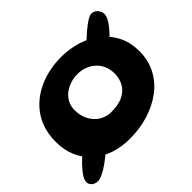

<svg xmlns="http://www.w3.org/2000/svg" viewBox="-185 -863 1170 1170"><g transform="rotate(-45 400.0 -277.5)"><path d="M41 98Q27 98 14.8 92.2Q2.5 86.5 -5 75.8Q-12.5 65 -12.5 51.5Q-12.5 32.5 4.5 7Q21.5 -18.5 48.8 -46.2Q76 -74 106.8 -100.2Q137.5 -126.5 165.8 -147.8Q194 -169 212 -181L291 -81.5Q278 -66 254.5 -43.2Q231 -20.5 202.2 4Q173.5 28.5 143.8 50Q114 71.5 87 84.8Q60 98 41 98ZM606.5 -392.5 520 -477Q530 -489 550.2 -510Q570.5 -531 596.2 -555.5Q622 -580 648.5 -602.2Q675 -624.5 698 -638.8Q721 -653 735.5 -653Q750 -653 762.5 -645Q775 -637 782.8 -623.5Q790.5 -610 790.5 -594.5Q790.5 -572.5 770.8 -542.5Q751 -512.5 721.2 -482.2Q691.5 -452 660.2 -427.8Q629 -403.5 606.5 -392.5ZM362 53Q290 53 229 32Q168 11 123.2 -28.8Q78.5 -68.5 53.8 -125.2Q29 -182 29 -253.5Q29 -322.5 50 -377.5Q71 -432.5 108.2 -473.5Q145.5 -514.5 194.8 -542Q244 -569.5 300.5 -583Q357 -596.5 416.5 -596.5Q492.5 -596.5 558.8 -575Q625 -553.5 675 -512.8Q725 -472 753 -414.5Q781 -357 781 -285Q781 -205.5 748 -142.8Q715 -80 656.5 -36.5Q598 7 522.5 30Q447 53 362 53ZM398 -142.5Q463.5 -142.5 503 -163.8Q542.5 -185 560.2 -219.5Q578 -254 578 -293Q578 -330 565.5 -359.2Q553 -388.5 530.5 -409.2Q508 -430 478.5 -441.2Q449 -452.5 414.5 -452.5Q382 -452.5 351.8 -442.5Q321.5 -432.5 298 -414Q274.5 -395.5 260.8 -369Q247 -342.5 247 -310.5Q247 -273.5 258.2 -243Q269.5 -212.5 289.8 -190Q310 -167.5 337.8 -155Q365.5 -142.5 398 -142.5Z"/></g></svg>

Font: Gluten SemiBold
Style: Regular
Weight: 600
Designer: Tyler Finck
Foundry: Etcetera Type Company
Version: Version 1.300